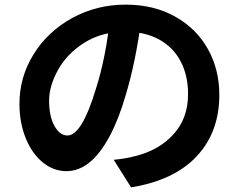

<svg xmlns="http://www.w3.org/2000/svg" viewBox="-20 -762 1040 829"><path d="M522 -349Q494 -251 454 -175Q373 -23 267 -23Q211 -23 164.5 -61Q118 -99 91 -165.5Q64 -232 64 -314Q64 -429 125 -527.5Q186 -626 291.5 -684Q397 -742 523 -742Q644 -742 736 -690.5Q828 -639 877.5 -550.5Q927 -462 927 -352Q927 -192 829.5 -87.5Q732 17 546 47L471 -72Q523 -77 564 -88Q666 -113 729 -182Q792 -251 792 -356Q792 -436 760 -497Q728 -558 667 -591.5Q606 -625 521 -625Q420 -625 345 -578Q270 -531 231 -461Q192 -391 192 -327Q192 -260 215 -218.5Q238 -177 271 -177Q333 -177 393 -375Q416 -446 432 -528Q448 -610 455 -689L591 -685Q566 -493 522 -349Z"/></svg>

Font: Merged Yaku Han JP
Style: Bold
Weight: 700
Designer: Ryoko NISHIZUKA 西塚涼子 (kana, bopomofo & ideographs); Paul D. Hunt (Latin, Greek & Cyrillic); Sandoll Communications 산돌커뮤니
Foundry: Adobe
Version: Version 2.004